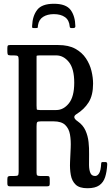

<svg xmlns="http://www.w3.org/2000/svg" viewBox="-20 -989 589 1019"><path d="M549 -115Q547 -77.5 538 -49.2Q529 -21 507 -5.5Q485 10 444 10Q401.5 10 381.5 -9.2Q361.5 -28.5 355.8 -60.2Q350 -92 351.8 -129.8Q353.5 -167.5 355.2 -205.2Q357 -243 351.5 -274.8Q346 -306.5 326 -325.8Q306 -345 264 -345H197Q180.5 -345 177.2 -340.2Q174 -335.5 174 -319V-72Q174 -60.5 178 -57.8Q182 -55 194 -55H228.5Q239 -55 241.5 -51.5Q244 -48 244 -37V-14.5Q244 -5 240.8 -2.5Q237.5 0 227.5 0H34.5Q25 0 22 -3.2Q19 -6.5 19 -16V-37.5Q19 -49 22.8 -52Q26.5 -55 37 -55H55Q70.5 -55 74.8 -58.2Q79 -61.5 79 -76.5V-671Q79 -687 74.8 -691Q70.5 -695 54.5 -695H37Q24 -695 21.5 -699.5Q19 -704 19 -717.5V-733Q19 -743 21.2 -746.5Q23.5 -750 33 -750H289Q344 -750 379.8 -730.2Q415.5 -710.5 436.2 -679.2Q457 -648 465.5 -612.5Q474 -577 474 -545Q474 -483.5 450.5 -446Q427 -408.5 385.5 -383Q360 -367 392.5 -345Q420.5 -325.5 433.5 -296.8Q446.5 -268 450 -235.2Q453.5 -202.5 452.8 -170.5Q452 -138.5 452.5 -112.5Q453 -86.5 459.8 -70.8Q466.5 -55 485 -55Q497 -55 506 -69.2Q515 -83.5 517 -121Q517.5 -129 523.5 -129H540.5Q543 -129 546.2 -126.8Q549.5 -124.5 549 -115ZM192 -405H278.5Q317 -405 345.5 -440.5Q374 -476 374 -550Q374 -624.5 345.5 -659.8Q317 -695 278.5 -695H192Q174.5 -695 174.2 -692Q174 -689 174 -671.5V-429Q174 -413.5 175 -409.2Q176 -405 192 -405ZM266 -969Q330.5 -969 354.8 -936.2Q379 -903.5 380 -849.5Q380 -840 368.5 -840H359Q350.5 -840 350 -848Q347.5 -882 325 -898Q302.5 -914 266 -914Q231.5 -914 208.8 -899.5Q186 -885 181.5 -854.5Q180.5 -847.5 180.5 -843.8Q180.5 -840 171.5 -840H160.5Q152.5 -840 151.2 -842.2Q150 -844.5 150.5 -852Q152.5 -904.5 177.5 -936.8Q202.5 -969 266 -969Z"/></svg>

Font: Besley* Condensed
Style: Regular
Weight: 400
Width: 3
Designer: Owen Earl
Foundry: indestructible type*
Version: Version 3.000; ttfautohint (v1.8.3)